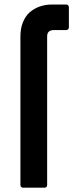

<svg xmlns="http://www.w3.org/2000/svg" viewBox="-20 -722 330 863"><path d="M83.5 121.6Q78.6 121.6 75.2 118.4Q71.8 115.2 71.8 109.9V-558.6Q71.8 -593.8 82.8 -621.3Q93.8 -648.9 113.3 -666.5Q154.3 -701.7 214.8 -701.7H277.8Q282.7 -701.7 286.1 -698.2Q289.6 -694.8 289.6 -689.9V-598.6Q289.6 -593.8 286.1 -590.3Q282.7 -586.9 277.8 -586.9H222.7Q191.9 -586.9 191.9 -558.6V109.9Q191.9 115.2 188.7 118.4Q185.5 121.6 180.2 121.6Z"/></svg>

Font: Alte DIN 1451 Mittelschrift
Style: Bold
Weight: 700
Designer: Peter Wiegel
Foundry: Peter Wiegel
Version: Version 1.003